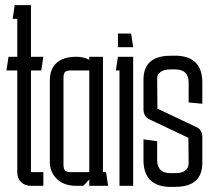

<svg xmlns="http://www.w3.org/2000/svg" viewBox="-20 -720 824 744"><path d="M148 -53V0H100Q76 0 61.5 -14.5Q47 -29 47 -53V-447H5L13 -500H47V-647H29L37 -700H100V-500H148L140 -447H100V-53Z M274 0Q228 0 200.5 -26.5Q173 -53 173 -93V-407Q173 -453 199.5 -476.5Q226 -500 275 -500H277Q290 -500 302.5 -497Q315 -494 326 -488V-500H379V-53H391L399 0H326V-25L303 0ZM256 -447Q238 -447 232 -441Q226 -435 226 -417V-83Q226 -65 232 -59Q238 -53 256 -53H326V-447Z M437 -590H488L496 -537H437ZM443 0V-447H429L437 -500H496V0Z M536 -180 589 -173V-100Q589 -49 641 -49H659Q711 -49 711 -89L710 -186L560 -257Q536 -268 536 -297V-411Q536 -504 641 -504H668Q764 -499 764 -400V-318L711 -323V-400Q711 -451 659 -451H641Q616 -451 602.5 -441.5Q589 -432 589 -417L590 -299L740 -228Q764 -218 764 -188V-89Q764 4 659 4H632Q536 -1 536 -100Z"/></svg>

Font: Karantina Light
Style: Regular
Weight: 300
Designer: Rony Koch
Foundry: Rony Koch
Version: Version 1.000; ttfautohint (v1.8.3)